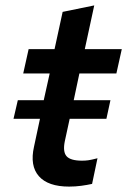

<svg xmlns="http://www.w3.org/2000/svg" viewBox="-20 -683 471 711"><path d="M236 8Q158 8 124 -30.5Q90 -69 106 -140L128 -243H30L46 -312H142L164 -411H66L86 -501H182L212 -639L329 -663L294 -501H431L411 -411H274L253 -312H389L374 -243H238L220 -160Q212 -121 226.5 -104.5Q241 -88 284 -88Q296 -88 307 -89.5Q318 -91 341 -97L321 -2Q303 2 281 5Q259 8 236 8Z"/></svg>

Font: Red Hat Text Medium
Style: Italic
Weight: 500
Italic angle: -12°
Designer: Pentagram, MCKL
Foundry: Pentagram, MCKL
Version: Version 1.023; ttfautohint (v1.8.3)